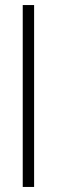

<svg xmlns="http://www.w3.org/2000/svg" viewBox="-20 -740 226 760"><path d="M70 0V-720H115V0Z"/></svg>

Font: DM Sans 20pt ExtraLight
Style: Regular
Weight: 250
Version: Version 4.004;gftools[0.9.30]